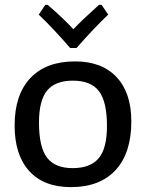

<svg xmlns="http://www.w3.org/2000/svg" viewBox="-20 -760 598 788"><path d="M397 -740 424 -700Q367 -646 294 -563H268Q196 -646 139 -700L166 -740H176Q245 -680 281 -640Q316 -677 386 -740ZM288 -508Q398 -508 458.5 -443.5Q519 -379 519 -262Q519 -132 454.5 -62Q390 8 271 8Q160 8 100 -58Q40 -124 40 -245Q40 -371 104.5 -439.5Q169 -508 288 -508ZM279 -429Q207 -429 173.5 -388.5Q140 -348 140 -257Q140 -156 173 -113Q206 -70 278 -70Q351 -70 385 -110.5Q419 -151 419 -243Q419 -343 386 -386Q353 -429 279 -429Z"/></svg>

Font: Alegreya Sans SC Medium
Style: Regular
Weight: 500
Designer: Juan Pablo del Peral
Foundry: Huerta Tipografica
Version: Version 2.001;PS 002.001;hotconv 1.0.88;makeotf.lib2.5.64775